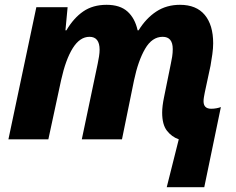

<svg xmlns="http://www.w3.org/2000/svg" viewBox="-20 -579 980 798"><path d="M723 0Q694 -10 674 -35.5Q654 -61 654 -111Q654 -138 662 -176L690 -314Q693 -327 695.5 -343Q698 -359 698 -375Q698 -426 656 -426Q612 -426 583 -376Q554 -326 537 -245L487 0H320L386 -314Q389 -328 391.5 -344Q394 -360 394 -372Q394 -426 352 -426Q312 -426 282.5 -379Q253 -332 234 -246L181 0H15L131 -549H261L252 -453H256Q286 -504 326 -531.5Q366 -559 423 -559Q479 -559 510 -531Q541 -503 552 -453H556Q587 -503 629.5 -531Q672 -559 728 -559Q796 -559 831 -517Q866 -475 866 -399Q866 -379 862.5 -353.5Q859 -328 855 -306L831 -194Q829 -184 827.5 -175Q826 -166 826 -158Q826 -127 858 -127Q869 -127 879.5 -129Q890 -131 898 -134L829 199H673Z"/></svg>

Font: Noto Sans ExtraBold
Style: Italic
Weight: 800
Italic angle: -12°
Designer: Monotype Design Team
Foundry: Monotype Imaging Inc.
Version: Version 2.013; ttfautohint (v1.8.4.7-5d5b)